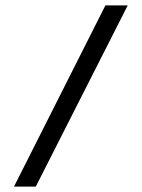

<svg xmlns="http://www.w3.org/2000/svg" viewBox="-20 -650 527 714"><path d="M32 44 372 -630H455L113 44Z"/></svg>

Font: Smooch Sans ExtraBold
Style: Regular
Weight: 800
Designer: Robert E. Leuschke
Foundry: Robert E. Leuschke
Version: Version 1.010